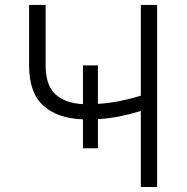

<svg xmlns="http://www.w3.org/2000/svg" viewBox="-20 -747 746 767"><path d="M96.2 -727.3H162.3V-486.2Q162.3 -406.2 201.3 -370.4Q240.4 -334.5 311.4 -331V-485.8H371.1V-332Q416.9 -334.9 458.8 -343.4Q500.7 -351.9 542.6 -364.7V-727.3H607.6V0H542.6V-303.6Q521 -297.2 500.2 -291.9Q479.4 -286.6 458.5 -282.3Q437.5 -278.1 416 -275.2Q394.5 -272.4 371.1 -271V-154.8H311.4V-270.2Q209.5 -273.8 152.7 -325.3Q96.2 -376.4 96.2 -486.2Z"/></svg>

Font: Inter P Light
Style: Regular
Weight: 300
Designer: Rasmus Andersson
Foundry: rsms
Version: Version 3.018;git-588b23468